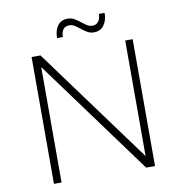

<svg xmlns="http://www.w3.org/2000/svg" viewBox="-93 -956 982 1042"><g transform="rotate(-10 398.5 -435.0)"><path d="M636 -699H677V0H628L162 -636V0H120V-699H169L636 -62ZM478 -772Q458 -772 442.5 -780.5Q427 -789 407 -805Q390 -819 377.5 -826Q365 -833 351 -833Q329 -833 317.5 -818Q306 -803 306 -776H274Q274 -818 293 -844Q312 -870 348 -870Q368 -870 383.5 -861.5Q399 -853 419 -837Q436 -823 448.5 -816Q461 -809 475 -809Q497 -809 508.5 -824.5Q520 -840 520 -866H552Q552 -825 532.5 -798.5Q513 -772 478 -772Z"/></g></svg>

Font: Gontserrat ExtraLight
Style: Regular
Weight: 275
Designer: Julieta Ulanovsky
Foundry: Julieta Ulanovsky
Version: Version 6.001